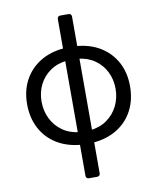

<svg xmlns="http://www.w3.org/2000/svg" viewBox="-100 -816 898 1096"><g transform="rotate(-10 349.5 -267.5)"><path d="M313.9 8.5Q233 1.4 174 -35.3Q115.1 -72.1 83.1 -133Q51.1 -193.9 51.1 -272.7Q51.1 -350.9 83.3 -411Q115.4 -471.2 174.7 -508Q234 -544.7 315.3 -551.1H383.5Q465.2 -544.7 524.3 -508Q583.5 -471.2 615.6 -411Q647.7 -350.9 647.7 -272.7Q647.7 -193.5 615.6 -132.5Q583.5 -71.4 524.3 -34.8Q465.2 1.8 383.5 8.5ZM372.9 204.5H326Q317.5 204.5 312.9 199.9Q308.2 195.3 308.2 186.8V-720.9Q308.2 -729.4 312.9 -734Q317.5 -738.6 326 -738.6H372.9Q381.4 -738.6 386 -734Q390.6 -729.4 390.6 -720.9V186.8Q390.6 195.3 386 199.9Q381.4 204.5 372.9 204.5ZM379.3 -63.9Q436.8 -70 478.2 -99.3Q519.5 -128.6 541.7 -174Q563.9 -219.5 563.9 -272.7Q563.9 -326.3 541.7 -370.9Q519.5 -415.5 478.2 -444.2Q436.8 -473 379.3 -478.7H319.6Q262.1 -473 220.7 -444.2Q179.3 -415.5 157.1 -370.9Q134.9 -326.3 134.9 -272.7Q134.9 -219.5 157.1 -174Q179.3 -128.6 220.7 -99.3Q262.1 -70 319.6 -63.9Z"/></g></svg>

Font: DeltaSans
Style: Regular
Weight: 400
Designer: Rasmus Andersson
Foundry: rsms
Version: Version 3.012